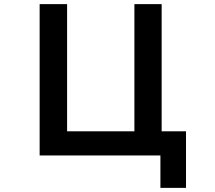

<svg xmlns="http://www.w3.org/2000/svg" viewBox="-20 -753 1040 930"><path d="M881 157H757V0H172V-733H305V-117H631V-733H763V-117H881Z"/></svg>

Font: IBM Plex Sans JP SemiBold
Style: Regular
Weight: 600
Designer: Mike Abbink; Paul van der Laan; Pieter van Rosmalen; Wujin Sim; Yejin Wi; Jinhee Kim; Boomi Park; Yona Kim; Kichan Ma
Foundry: Sandoll Inc.
Version: Version 1.001